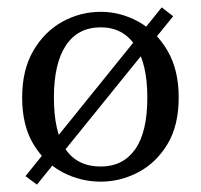

<svg xmlns="http://www.w3.org/2000/svg" viewBox="-20 -481 545 520"><path d="M449 -437 80 19 49 -4 418 -461ZM253 11Q198 11 149.5 -14.5Q101 -40 70.5 -90.5Q40 -141 40 -217Q40 -292 70.5 -344Q101 -396 149.5 -422.5Q198 -449 253 -449Q306 -449 354.5 -422.5Q403 -396 433.5 -344Q464 -292 464 -217Q464 -141 433.5 -90.5Q403 -40 354.5 -14.5Q306 11 253 11ZM253 -30Q313 -30 346 -76.5Q379 -123 379 -217Q379 -309 346 -358Q313 -407 253 -407Q191 -407 158.5 -358Q126 -309 126 -217Q126 -30 253 -30Z"/></svg>

Font: Lisu Bosa Light
Style: Regular
Weight: 300
Designer: David Morse, Annie Olsen, Victor Gaultney, Frank Grießhammer (Latin)
Foundry: SIL International
Version: Version 2.000